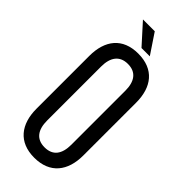

<svg xmlns="http://www.w3.org/2000/svg" viewBox="-271 -882 931 931"><g transform="rotate(45 194.5 -416.5)"><path d="M93 -840 186 -737H243L174 -840ZM194 -707C87 -707 34 -638 34 -531V-169C34 -63 87 7 194 7C302 7 355 -63 355 -169V-531C355 -638 302 -707 194 -707ZM194 -636C251 -636 277 -598 277 -535V-165C277 -101 251 -64 194 -64C138 -64 111 -101 111 -165V-535C111 -598 138 -636 194 -636Z"/></g></svg>

Font: VL Bebas Neue Regular
Style: Regular
Weight: 400
Designer: Ryoichi Tsunekawa
Foundry: Ryoichi Tsunekawa
Version: Version 001.003